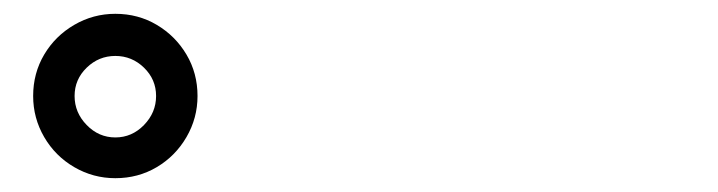

<svg xmlns="http://www.w3.org/2000/svg" viewBox="-20 -847 1040 278"><path d="M28 -708Q28 -741 44 -768Q60 -795 87.5 -811Q115 -827 147 -827Q180 -827 207 -811Q234 -795 250 -768Q266 -741 266 -708Q266 -676 250 -648.5Q234 -621 207 -605Q180 -589 147 -589Q115 -589 87.5 -605Q60 -621 44 -648.5Q28 -676 28 -708ZM88 -708Q88 -684 105.5 -666Q123 -648 147 -648Q171 -648 188.5 -666Q206 -684 206 -708Q206 -732 188.5 -749Q171 -766 147 -766Q123 -766 105.5 -749Q88 -732 88 -708Z"/></svg>

Font: Chiron Sans HK TT
Style: Bold
Weight: 700
Designer: Ryoko NISHIZUKA 西塚涼子 (kana, bopomofo & ideographs); Paul D. Hunt (Latin, Greek & Cyrillic); Sandoll Communications 산돌커뮤니
Foundry: Adobe
Version: Version 2.022;hotconv 1.0.109;makeotfexe 2.5.65596